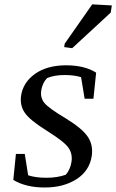

<svg xmlns="http://www.w3.org/2000/svg" viewBox="-20 -835 524 866"><path d="M40 -23.4 51.8 -140.6H91.8L106.9 -44.4Q140.6 -33.2 189.5 -33.2Q238.3 -33.2 276.9 -46.9Q297.4 -70.8 302.7 -106.4Q307.6 -141.6 288.6 -168.9Q269.5 -196.3 191.4 -245.1Q113.3 -293.9 91.3 -327.1Q68.8 -360.4 75.2 -404.3Q84.5 -463.9 138.2 -502Q191.9 -540 276.9 -540.5Q361.8 -540.5 413.6 -507.3L401.4 -389.6H361.8L345.7 -486.8Q315.4 -496.6 270.5 -496.6Q225.6 -496.6 192.4 -482.9Q171.4 -460.9 166 -427.2Q161.1 -393.6 180.7 -370.1Q200.2 -346.7 275.4 -301.8Q350.6 -255.9 375.5 -218.8Q400.9 -181.6 394 -132.3Q383.8 -64.5 325.2 -26.9Q266.6 10.7 181.6 10.7Q96.7 10.7 40 -23.4ZM272 -638.2 396 -815.4 484.4 -810.5 479.5 -778.3 305.7 -617.7 269.5 -622.6Z"/></svg>

Font: NoticiaText-Italic
Style: Italic
Weight: 400
Italic angle: -8°
Designer: JM Sole
Foundry: JM Sole
Version: Version 1.003